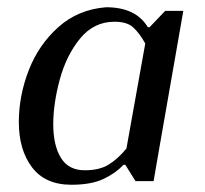

<svg xmlns="http://www.w3.org/2000/svg" viewBox="-20 -500 565 530"><path d="M32 -163Q32 -236 59.5 -306.5Q87 -377 141.5 -425.5Q196 -474 273 -480Q355 -480 388 -425H393L436 -470H486L419 -87L404 0H354L326 -45H321Q298 -21 264.5 -5.5Q231 10 177 10Q105 10 68.5 -38Q32 -86 32 -163ZM329 -90 381 -380Q364 -410 347 -425Q330 -440 296 -440Q239 -440 201 -393.5Q163 -347 145 -280.5Q127 -214 127 -157Q127 -99 148 -64.5Q169 -30 214 -30Q255 -30 280.5 -46Q306 -62 329 -90Z"/></svg>

Font: Philosopher
Style: Italic
Weight: 400
Italic angle: -10°
Designer: Jovanny Lemonad
Foundry: Jovanny Lemonad
Version: Version 2.000